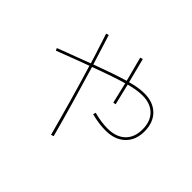

<svg xmlns="http://www.w3.org/2000/svg" viewBox="-177 -1042 1355 1355"><g transform="rotate(45 500.0 -365.0)"><path d="M530 -777 550 -783Q578 -676 597 -599Q672 -620 730 -620Q818 -620 869 -569Q920 -518 920 -430Q920 -342 866 -291Q812 -240 720 -240Q653 -240 577 -260L583 -280Q656 -260 720 -260Q805 -260 852.5 -305Q900 -350 900 -430Q900 -510 855 -555Q810 -600 730 -600Q676 -600 602 -580Q638 -429 640 -422L620 -418Q616 -436 603 -490Q590 -544 583 -574Q497 -550 336 -490Q424 -199 490 47L470 53Q395 -227 317 -483Q224 -449 74 -391L66 -409Q210 -464 312 -502Q302 -535 290 -572.5Q278 -610 263 -656Q248 -702 240 -727L260 -733Q291 -635 330 -509Q480 -565 578 -594Q571 -621 563 -651.5Q555 -682 545 -719.5Q535 -757 530 -777Z"/></g></svg>

Font: Mplus 1p Thin
Style: Regular
Weight: 250
Version: Version 1.061